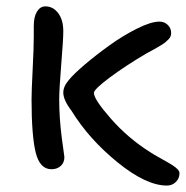

<svg xmlns="http://www.w3.org/2000/svg" viewBox="-20 -534 579 597"><path d="M140.1 -7.8Q103.5 -7.8 90.8 -60.5Q78.1 -113.3 78.1 -225.1Q78.1 -250.5 81.5 -317.4Q85 -384.3 85 -419.9V-453.1Q85 -481.9 95 -498Q105 -514.2 121.1 -514.2Q145 -514.2 160.9 -493.2Q176.8 -472.2 176.8 -437Q176.8 -411.1 170.4 -333.5Q164.1 -255.9 164.1 -225.1Q164.1 -168 171.9 -106.9L180.2 -45.9Q180.2 -28.3 168.9 -18.1Q157.7 -7.8 140.1 -7.8ZM499 43Q434.6 43 345.7 -29.1Q256.8 -101.1 202.1 -189.9Q176.8 -223.1 176.8 -246.1Q176.8 -265.6 194.8 -286.1Q209 -303.7 243.7 -333.3Q278.3 -362.8 320.1 -392.8Q361.8 -422.9 405.5 -444.8Q449.2 -466.8 476.1 -466.8Q491.2 -466.8 501.7 -456.5Q512.2 -446.3 512.2 -431.2Q512.2 -425.8 510.3 -420.9Q508.3 -416 503.4 -411.1Q498.5 -406.2 494.1 -402.6Q489.7 -398.9 481.4 -393.8Q473.1 -388.7 467.5 -385.5Q461.9 -382.3 451.7 -376.7Q441.4 -371.1 436 -368.2Q371.1 -330.1 321.5 -293.2Q272 -256.3 272 -245.1Q272 -225.1 325 -164.8Q377.9 -104.5 446.8 -61Q457 -54.2 471.9 -45.9Q486.8 -37.6 497.3 -31.7Q507.8 -25.9 517.8 -19.3Q527.8 -12.7 533 -6.8Q538.1 -1 538.1 4.9Q538.1 20.5 526.9 31.7Q515.6 43 499 43Z"/></svg>

Font: Shantell Sans Irregular
Style: Regular
Weight: 400
Designer: Stephen Nixon, Anya Danilova, Shantell Martin
Foundry: Arrow Type
Version: Version 1.006;[9816181b4]